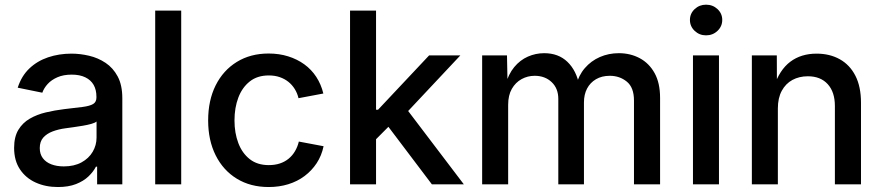

<svg xmlns="http://www.w3.org/2000/svg" viewBox="-20 -772 3694 804"><path d="M222.7 11.2Q170.9 11.2 129.4 -7.6Q87.9 -26.4 63.5 -63Q39.1 -99.6 39.1 -152.8Q39.1 -198.7 56.9 -228.3Q74.7 -257.8 104.7 -275.1Q134.8 -292.5 171.9 -301.3Q209 -310.1 248 -314.9Q296.4 -320.3 326.2 -324.2Q356 -328.1 369.9 -336.4Q383.8 -344.7 383.8 -363.8V-366.7Q383.8 -396 372.1 -416.5Q360.4 -437 337.2 -448.2Q314 -459.5 280.3 -459.5Q245.6 -459.5 220.5 -448.5Q195.3 -437.5 179.7 -420.4Q164.1 -403.3 157.2 -383.8L54.2 -404.8Q69.8 -453.6 102.8 -485.1Q135.7 -516.6 181.4 -532Q227.1 -547.4 279.3 -547.4Q315.4 -547.4 353 -538.6Q390.6 -529.8 422.1 -508.8Q453.6 -487.8 472.9 -451.7Q492.2 -415.5 492.2 -360.8V0H386.7V-74.2H381.8Q371.1 -53.2 350.6 -33.4Q330.1 -13.7 298.3 -1.2Q266.6 11.2 222.7 11.2ZM247.1 -75.2Q290.5 -75.2 321.3 -92Q352.1 -108.9 368.2 -136.5Q384.3 -164.1 384.3 -195.8V-263.2Q378.4 -257.8 363 -253.4Q347.7 -249 327.6 -245.6Q307.6 -242.2 288.3 -239.5Q269 -236.8 254.9 -234.9Q225.1 -231 200.4 -221.7Q175.8 -212.4 161.1 -195.8Q146.5 -179.2 146.5 -151.9Q146.5 -127 159.2 -109.9Q171.9 -92.8 194.6 -84Q217.3 -75.2 247.1 -75.2Z M738.8 -727.5V0H629.9V-727.5Z M1105 11.2Q1028.8 11.2 971.7 -23.7Q914.6 -58.6 883.1 -121.6Q851.6 -184.6 851.6 -267.6Q851.6 -351.6 883.1 -414.6Q914.6 -477.5 971.7 -512.7Q1028.8 -547.9 1105 -547.9Q1148.9 -547.9 1186.5 -536.1Q1224.1 -524.4 1254.2 -502.7Q1284.2 -481 1304.4 -450Q1324.7 -418.9 1334 -380.4L1230 -360.8Q1225.1 -381.8 1214.1 -399.4Q1203.1 -417 1187.5 -429.4Q1171.9 -441.9 1151.4 -449Q1130.9 -456.1 1105.5 -456.1Q1057.6 -456.1 1025.9 -430.9Q994.1 -405.8 978 -363.3Q961.9 -320.8 961.9 -267.6Q961.9 -215.3 978 -172.9Q994.1 -130.4 1025.9 -105.5Q1057.6 -80.6 1105.5 -80.6Q1130.9 -80.6 1151.6 -87.4Q1172.4 -94.2 1188.5 -107.4Q1204.6 -120.6 1215.3 -138.9Q1226.1 -157.2 1231.4 -179.2L1335 -159.7Q1326.7 -120.1 1306.2 -88.9Q1285.6 -57.6 1255.4 -34.9Q1225.1 -12.2 1187 -0.5Q1148.9 11.2 1105 11.2Z M1546.4 -180.7V-312.5H1563L1776.9 -540H1907.7L1662.1 -278.3H1643.6ZM1445.8 0V-727.5H1554.7V0ZM1788.6 0 1596.7 -253.9 1671.4 -330.6 1922.4 0Z M1999 0V-540H2103L2105.5 -416.5H2096.7Q2108.9 -461.4 2133.3 -491Q2157.7 -520.5 2190.4 -534.9Q2223.1 -549.3 2258.8 -549.3Q2318.4 -549.3 2356.2 -512.9Q2394 -476.6 2406.2 -413.1H2392.1Q2402.8 -456.5 2429 -486.8Q2455.1 -517.1 2491.9 -533.2Q2528.8 -549.3 2571.3 -549.3Q2619.6 -549.3 2658.9 -528.3Q2698.2 -507.3 2721.2 -465.8Q2744.1 -424.3 2744.1 -362.3V0H2634.8V-351.1Q2634.8 -405.8 2604.7 -430.2Q2574.7 -454.6 2533.7 -454.6Q2500 -454.6 2475.6 -440.2Q2451.2 -425.8 2438.2 -400.9Q2425.3 -376 2425.3 -343.3V0H2317.9V-357.9Q2317.9 -401.9 2290 -428.2Q2262.2 -454.6 2218.8 -454.6Q2189.5 -454.6 2164.1 -440.7Q2138.7 -426.8 2123.3 -399.9Q2107.9 -373 2107.9 -333V0Z M2881.8 0V-540H2990.7V0ZM2936.5 -624Q2908.7 -624 2888.9 -642.8Q2869.1 -661.6 2869.1 -688.5Q2869.1 -715.3 2888.9 -733.9Q2908.7 -752.4 2936.5 -752.4Q2964.8 -752.4 2984.6 -733.9Q3004.4 -715.3 3004.4 -688.5Q3004.4 -661.6 2984.6 -642.8Q2964.8 -624 2936.5 -624Z M3237.3 -317.9V0H3128.4V-540H3232.9L3233.4 -407.2H3220.2Q3244.1 -479.5 3289.3 -513.4Q3334.5 -547.4 3399.4 -547.4Q3454.6 -547.4 3496.6 -523.9Q3538.6 -500.5 3562 -454.8Q3585.4 -409.2 3585.4 -341.8V0H3476.1V-328.1Q3476.1 -386.7 3446 -419.7Q3416 -452.6 3362.8 -452.6Q3326.7 -452.6 3298.3 -437.3Q3270 -421.9 3253.7 -391.8Q3237.3 -361.8 3237.3 -317.9Z"/></svg>

Font: V-Inter
Style: Medium-500
Weight: 500
Designer: Rasmus Andersson
Foundry: rsms
Version: Version 4.000;git-4146feb